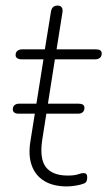

<svg xmlns="http://www.w3.org/2000/svg" viewBox="-20 -661 385 689"><path d="M220 8Q171 8 139 -11.5Q107 -31 94 -67Q81 -103 89 -153L136 -448H58Q48 -448 42 -452Q36 -456 36 -463Q36 -474 43 -479Q50 -484 60 -484H141L163 -620Q165 -631 171 -636Q177 -641 187 -641Q197 -641 201.5 -634.5Q206 -628 204 -616L183 -484H323Q334 -484 339.5 -480.5Q345 -477 345 -469Q345 -459 338.5 -453.5Q332 -448 321 -448H177L132 -162Q121 -92 144.5 -61.5Q168 -31 223 -31Q247 -31 260 -35.5Q273 -40 280 -40Q286 -40 289.5 -36.5Q293 -33 293 -25Q293 -16 290.5 -10.5Q288 -5 280 -2Q270 2 252.5 5Q235 8 220 8ZM47 -253Q37 -253 31.5 -257Q26 -261 26 -268Q26 -279 32.5 -284Q39 -289 49 -289H262Q283 -289 283 -274Q283 -264 277 -258.5Q271 -253 260 -253Z"/></svg>

Font: Nunito ExtraLight ExtraLight
Style: Italic
Weight: 250
Italic angle: -9°
Version: Version 3.602